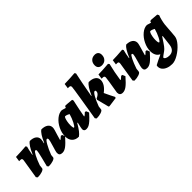

<svg xmlns="http://www.w3.org/2000/svg" viewBox="91 -1754 3009 3009"><g transform="rotate(-45 1595.5 -250.0)"><path d="M764 -198 788 -194 807 -146Q728 -57 683 -24Q638 9 597 9Q563 9 547 -5Q531 -19 531 -50Q531 -65 541 -101.5Q551 -138 563 -176Q592 -271 592 -291Q592 -319 574 -319Q556 -319 519 -254.5Q482 -190 445 -93L440 -45Q438 -24 393.5 -8.5Q349 7 292 7L272 -16Q282 -54 309 -163Q336 -272 336 -296Q336 -309 332 -314Q328 -319 317 -319Q301 -319 269 -258.5Q237 -198 204 -104L197 -45Q194 -24 150 -8.5Q106 7 49 7L29 -16L81 -336Q82 -341 82 -349Q82 -365 74 -372Q66 -379 49 -379H21L33 -461Q89 -461 161.5 -466Q234 -471 256 -473L270 -452Q266 -439 255 -393.5Q244 -348 237 -302L244 -303Q307 -449 362 -485Q430 -485 469 -457Q508 -429 508 -379Q508 -363 502 -336.5Q496 -310 494 -302L501 -303Q564 -449 619 -485Q689 -485 728.5 -456.5Q768 -428 768 -378Q768 -361 758.5 -327Q749 -293 732 -240Q711 -171 709 -160L712 -157Q716 -157 728 -167Q740 -177 764 -198Z M1293 -195 1316 -191 1336 -143Q1280 -80 1244 -47.5Q1208 -15 1180.5 -1.5Q1153 12 1124 12Q1073 12 1073 -36Q1073 -54 1098 -158H1088Q1047 -88 1016.5 -49Q986 -10 955 12Q884 12 844 -29.5Q804 -71 804 -145Q804 -222 841.5 -298.5Q879 -375 938.5 -423.5Q998 -472 1058 -472L1130 -452L1135 -472L1154 -484L1288 -472L1296 -449Q1254 -258 1237 -157L1241 -154Q1251 -154 1293 -195ZM1102 -341Q1061 -367 1028 -367Q1019 -367 1009.5 -343Q1000 -319 993.5 -282Q987 -245 987 -209Q987 -181 991 -162Q995 -143 1001 -143Q1017 -143 1049.5 -206Q1082 -269 1102 -341Z M1575 -216Q1575 -215 1596.5 -226Q1618 -237 1635 -255Q1652 -273 1652 -297Q1652 -309 1647.5 -314Q1643 -319 1633 -319Q1614 -319 1579.5 -258.5Q1545 -198 1510 -104L1503 -45Q1500 -24 1456 -8.5Q1412 7 1355 7L1335 -16Q1350 -105 1390 -349.5Q1430 -594 1430 -615Q1430 -632 1422 -640Q1414 -648 1397 -648H1369L1381 -730Q1437 -730 1511.5 -735Q1586 -740 1609 -742L1624 -721Q1615 -681 1588.5 -548.5Q1562 -416 1543 -302L1550 -303Q1613 -449 1668 -485Q1742 -485 1784 -455.5Q1826 -426 1826 -374Q1826 -328 1797.5 -283Q1769 -238 1714 -197Q1732 -156 1759.5 -101.5Q1787 -47 1796 -30L1792 -9L1630 13L1617 6L1565 -197Z M2098 -195 2121 -191 2141 -143Q2065 -55 2019 -21.5Q1973 12 1931 12Q1865 12 1865 -55Q1910 -321 1910 -346Q1910 -363 1902 -371Q1894 -379 1877 -379H1849L1861 -461Q1942 -461 2084 -473L2100 -453Q2084 -391 2067.5 -307.5Q2051 -224 2042 -157L2046 -154Q2050 -154 2061.5 -163Q2073 -172 2098 -195ZM1920 -603Q1920 -657 1951.5 -689.5Q1983 -722 2035 -722Q2074 -722 2095.5 -701Q2117 -680 2117 -641Q2117 -588 2085.5 -555.5Q2054 -523 2003 -523Q1963 -523 1941.5 -544Q1920 -565 1920 -603Z M2684 -146Q2605 -56 2561 -23.5Q2517 9 2476 9Q2442 9 2426.5 -5Q2411 -19 2411 -50Q2411 -75 2442 -176Q2452 -212 2461 -245.5Q2470 -279 2470 -291Q2470 -319 2454 -319Q2438 -319 2408 -258.5Q2378 -198 2346 -104L2339 -45Q2336 -24 2292.5 -8.5Q2249 7 2192 7L2172 -16L2223 -336Q2224 -342 2224 -351Q2224 -366 2217 -372.5Q2210 -379 2193 -379H2166L2178 -461Q2259 -461 2398 -473L2411 -452Q2393 -389 2380 -302L2387 -303Q2448 -449 2499 -485Q2568 -485 2607 -456.5Q2646 -428 2646 -378Q2646 -362 2634.5 -320.5Q2623 -279 2611 -239Q2592 -177 2589 -160L2592 -157Q2597 -157 2607 -165.5Q2617 -174 2642 -198L2666 -194Z M2604 109Q2604 100 2605 95L2609 82Q2665 51 2766 5L2767 -2Q2731 -18 2711.5 -55Q2692 -92 2692 -144Q2692 -221 2730 -298Q2768 -375 2827 -424Q2886 -473 2946 -473L3018 -452L3023 -473L3043 -484L3176 -473L3191 -445Q3178 -415 3166 -365Q3154 -315 3150 -281Q3149 -275 3143 -194Q3142 -176 3138 -120Q3134 -64 3130 -35Q3124 19 3066.5 84.5Q3009 150 2932.5 196Q2856 242 2797 242Q2741 242 2697 225Q2653 208 2628.5 178Q2604 148 2604 109ZM2990 -342Q2987 -344 2976 -350Q2965 -356 2949 -361.5Q2933 -367 2917 -367Q2907 -367 2897 -343Q2887 -319 2880.5 -282Q2874 -245 2874 -209Q2874 -179 2878.5 -161Q2883 -143 2890 -143Q2906 -143 2938 -206Q2970 -269 2990 -342ZM2978 0 2999 -174 2989 -177Q2925 -78 2898 -43Q2871 -8 2847 8Q2820 25 2793 46.5Q2766 68 2766 72Q2766 91 2792.5 104Q2819 117 2857 117Q2908 117 2939.5 87Q2971 57 2978 0Z"/></g></svg>

Font: Alegreya Black
Style: Italic
Weight: 900
Italic angle: -7°
Designer: Juan Pablo del Peral
Foundry: Huerta Tipografica
Version: Version 2.007; ttfautohint (v1.6)